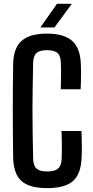

<svg xmlns="http://www.w3.org/2000/svg" viewBox="-20 -985 491 1014"><path d="M228.5 8.5Q135.5 8.5 93.5 -29Q51.5 -66.5 49.5 -153Q48.5 -219.5 48 -280.2Q47.5 -341 47.5 -400Q47.5 -459 48 -519.8Q48.5 -580.5 49.5 -647.5Q51 -731 94 -769.2Q137 -807.5 228 -807.5Q318.5 -807.5 361.2 -769Q404 -730.5 407 -647Q408 -625 408 -602.8Q408 -580.5 407.5 -558.2Q407 -536 406 -513.5H301Q301.5 -537.5 302 -560.2Q302.5 -583 302.5 -606Q302.5 -629 301.5 -652.5Q300.5 -690 283.8 -705Q267 -720 228 -720Q189.5 -720 172.8 -705Q156 -690 155 -652.5Q153.5 -583 152.5 -521Q151.5 -459 151.5 -399.8Q151.5 -340.5 152.5 -278.8Q153.5 -217 155 -147.5Q156 -110 173 -94.8Q190 -79.5 228.5 -79.5Q269.5 -79.5 287 -94.8Q304.5 -110 305.5 -147.5Q306.5 -170 306.8 -191Q307 -212 306.5 -236.5Q306 -261 305 -293H410.5Q412 -254 412.2 -219.5Q412.5 -185 411 -153Q408 -66.5 365.5 -29Q323 8.5 228.5 8.5ZM193 -840 281 -965H359.5L267.5 -840Z"/></svg>

Font: Big Shoulders Medium
Style: Regular
Weight: 500
Designer: Patric King
Foundry: XO Type Co
Version: Version 2.002